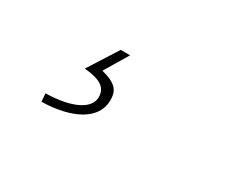

<svg xmlns="http://www.w3.org/2000/svg" viewBox="-48 -141 600 495"><g transform="rotate(30 252.0 107.0)"><path d="M92 216C182 214 244 181 244 124C244 96 234 80 188 68L230 -2H202L146 86C191 90 214 102 214 132C214 165 172 190 90 192Z"/></g></svg>

Font: Source Sans Pro ExtraLight
Style: Italic
Weight: 200
Italic angle: -11°
Designer: Paul D. Hunt
Foundry: Adobe Systems Incorporated
Version: Version 3.006;hotconv 1.0.111;makeotfexe 2.5.65597